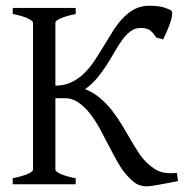

<svg xmlns="http://www.w3.org/2000/svg" viewBox="-20 -643 646 670"><path d="M601.1 -11.2Q582 -7.3 564.2 -3.9Q546.4 -0.5 532 2Q517.6 4.4 507.8 5.9Q498 7.3 494.6 7.3Q482.9 7.3 473.9 5.1Q464.8 2.9 457 -1.2Q449.2 -5.4 441.9 -12Q434.6 -18.6 426.3 -27.3Q408.7 -45.4 392.8 -73.2Q377 -101.1 361.1 -131.8Q345.2 -162.6 328.6 -193.4Q312 -224.1 292.7 -248.3Q273.4 -272.5 251 -287.1Q228.5 -301.8 201.2 -300.3H173.3V-50.8Q173.3 -44.9 190.9 -36.4Q208.5 -27.8 244.1 -21V0H24.4V-21Q57.6 -27.8 76.4 -35.9Q95.2 -43.9 95.2 -50.8V-564Q95.2 -569.8 77.4 -578.6Q59.6 -587.4 24.4 -594.2V-615.2H244.1V-594.2Q210.9 -587.4 192.1 -579.1Q173.3 -570.8 173.3 -564V-344.2H173.8Q205.1 -344.2 229.7 -356.2Q254.4 -368.2 274.2 -387.7Q293.9 -407.2 310.5 -432.4Q327.1 -457.5 342.8 -483.6Q358.4 -509.8 374.3 -534.9Q390.1 -560.1 408.7 -579.6Q427.2 -599.1 449.7 -611.1Q472.2 -623 501 -623Q522.5 -623 539.1 -620.1Q555.7 -617.2 575.2 -607.9Q585 -603.5 577.9 -576.7Q570.8 -549.8 549.3 -505.4L524.9 -512.2Q518.6 -522 512.9 -528.6Q507.3 -535.2 501 -538.8Q494.6 -542.5 487.3 -543.9Q480 -545.4 470.7 -545.4Q451.2 -545.4 436 -534.2Q420.9 -522.9 407.5 -504.9Q394 -486.8 380.9 -463.6Q367.7 -440.4 352.5 -416.7Q337.4 -393.1 319.1 -370.8Q300.8 -348.6 276.9 -332Q305.7 -320.8 328.9 -301Q352.1 -281.2 371.1 -257.1Q390.1 -232.9 406 -206.3Q421.9 -179.7 436.5 -154.5Q451.2 -129.4 465.3 -107.9Q479.5 -86.4 495.6 -72.3Q506.3 -63 516.1 -55.9Q525.9 -48.8 537.1 -44.7Q548.3 -40.5 562.7 -39.1Q577.1 -37.6 597.2 -39.6Z"/></svg>

Font: Akkhara
Style: Regular
Weight: 400
Designer: J. Victor Gaultney
Version: Version 1.00 June 13, 2006, initial release